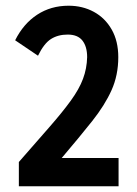

<svg xmlns="http://www.w3.org/2000/svg" viewBox="-20 -652 478 672"><path d="M46 0V-85Q109 -157 154 -208.5Q199 -260 228 -300Q257 -340 270.5 -376Q284 -412 285 -452Q285 -489 268.5 -510Q252 -531 217 -531Q183 -531 158.5 -515.5Q134 -500 113 -457L33 -511Q62 -569 110 -600.5Q158 -632 220 -632Q269 -632 308.5 -610.5Q348 -589 371 -548.5Q394 -508 394 -452Q394 -389 370.5 -336.5Q347 -284 302.5 -228Q258 -172 196 -99H395V0Z"/></svg>

Font: Inconsolata SemiCondensed ExtraBold
Style: Regular
Weight: 800
Width: 4
Monospace: yes
Designer: Raph Levien, Cyreal, Brenton Simpson
Foundry: Raph Levien, Cyreal, Google
Version: Version 3.100; ttfautohint (v1.8.4.7-5d5b)